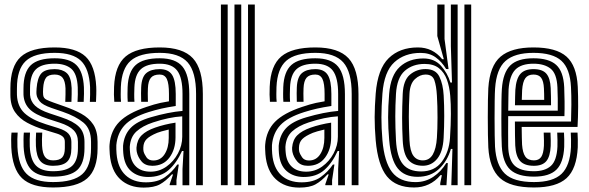

<svg xmlns="http://www.w3.org/2000/svg" viewBox="-20 -820 2607 850"><path d="M215 -86Q176.8 -86 159 -106.4Q141.2 -126.8 139 -173.5Q138.5 -185 138.6 -201.5Q138.8 -218 139.8 -233H167Q165 -202 166.2 -175.5Q168 -140.2 179.4 -125.1Q190.8 -110 215 -110Q243 -110 255 -122.6Q267 -135.2 267 -164V-192Q267 -207.8 257.1 -215.9Q247.2 -224 230.5 -229L175 -246Q134.5 -258.5 100.6 -276.5Q66.8 -294.5 46.4 -324Q26 -353.5 26 -400V-429Q26 -526 71.5 -568Q117 -610 222 -610Q316.2 -610 358.9 -569.6Q401.5 -529.2 406 -436Q406.8 -420 406.2 -402.4Q405.8 -384.8 405 -369H377.8Q378.2 -382.8 378.9 -401Q379.5 -419.2 378.8 -434.5Q374.8 -515.8 338.4 -550.9Q302 -586 222 -586Q132.5 -586 93.8 -549.6Q55 -513.2 55 -429Q55 -422.8 54.9 -414.5Q54.8 -406.2 55 -400Q57 -348.8 88.5 -319.2Q120 -289.8 183.2 -270L237.5 -253Q270.8 -242.5 283.4 -227.8Q296 -213 296 -192V-164Q296 -122.2 277.1 -104.1Q258.2 -86 215 -86ZM215 -38Q148.5 -38 118.2 -68.9Q88 -99.8 84.5 -170.8Q84 -183.5 84.1 -202Q84.2 -220.5 85.5 -233H112.8Q111.8 -220.8 111.5 -203.2Q111.2 -185.8 111.8 -172.2Q114.5 -113.2 138.6 -87.6Q162.8 -62 215 -62Q274 -62 299.5 -85.8Q325 -109.5 325 -164V-192Q325 -224 305.9 -243.6Q286.8 -263.2 244.2 -277L191.8 -294Q135.2 -312.5 110.8 -337.1Q86.2 -361.8 84 -400Q83.8 -406.8 83.9 -415Q84 -423.2 84 -429Q84 -500.2 116.1 -531.1Q148.2 -562 222 -562Q287.8 -562 318 -532.2Q348.2 -502.5 351.5 -433.8Q352 -420.5 351.8 -404.9Q351.5 -389.2 350.5 -369H323.2Q324 -387.8 324.5 -402.4Q325 -417 324.2 -433.2Q321.5 -493.5 295.4 -515.8Q269.2 -538 222 -538Q163.8 -538 138.4 -512.6Q113 -487.2 113 -429Q113 -422.8 112.9 -414.4Q112.8 -406 113 -400Q115 -372 135 -352.5Q155 -333 200 -318L251.2 -301Q304.5 -283.5 329.2 -259.2Q354 -235 354 -192V-164Q354 -96.5 321.8 -67.2Q289.5 -38 215 -38ZM215 10Q120.5 10 77.5 -31.2Q34.5 -72.5 30 -168Q29.2 -183.8 29.4 -202.2Q29.5 -220.8 31 -233H58.2Q57 -221.5 56.8 -204Q56.5 -186.5 57.2 -169.5Q61.2 -86.2 97.9 -50.1Q134.5 -14 215 -14Q305 -14 344 -48.8Q383 -83.5 383 -164V-192Q383 -249.5 349.2 -277.4Q315.5 -305.2 258 -325L208.2 -342Q167.8 -356 155.8 -371.4Q143.8 -386.8 142 -400Q141 -405.8 141.2 -413.9Q141.5 -422 142 -429Q145.5 -474.5 162.2 -494.2Q179 -514 222 -514Q255.5 -514 275.2 -496.8Q295 -479.5 297.2 -430.2Q297.8 -420 297.2 -403.4Q296.8 -386.8 296.2 -369H269Q269.5 -385.8 270 -401.9Q270.5 -418 270 -429Q268.5 -461.5 257.2 -475.8Q246 -490 222 -490Q194.5 -490 183.8 -475.9Q173 -461.8 171 -429Q169.8 -412 171 -400Q172.2 -385.5 185.2 -379Q198.2 -372.5 216.8 -366L265 -349Q306.8 -334.5 340 -316.4Q373.2 -298.2 392.6 -269.1Q412 -240 412 -192V-164Q412 -70.8 366.2 -30.4Q320.5 10 215 10Z M848 0V-404Q848 -501.5 810.8 -543.8Q773.5 -586 687 -586Q598 -586 558.2 -550.9Q518.5 -515.8 515 -434.8Q514.5 -419.5 514.4 -402.8Q514.2 -386 515.8 -369.2H486Q484.5 -387 484.4 -401.4Q484.2 -415.8 485 -436Q488.8 -530 536.2 -570Q583.8 -610 687 -610Q789.5 -610 833.8 -562.2Q878 -514.5 878 -404V0ZM788 0.2V-72L792.5 -151.5H785.8Q761.8 -98.2 726.5 -67.2Q691.2 -36.2 635.2 -36.5Q589.5 -36.8 559.9 -62.8Q530.2 -88.8 525.8 -142.2Q525.5 -147.2 524.9 -157.6Q524.2 -168 524.8 -174.5Q529 -221.8 557.1 -252.2Q585.2 -282.8 648 -301Q725.2 -323.5 788 -329V-404Q788 -475.8 764.8 -506.9Q741.5 -538 687 -538Q629.8 -538 603.5 -513.6Q577.2 -489.2 575 -433.5Q574.5 -419 574.2 -403Q574 -387 575.2 -369.2H545.5Q544.2 -388.5 544.4 -404.4Q544.5 -420.2 545 -434Q547.8 -502.5 580.8 -532.2Q613.8 -562 687 -562Q757.2 -562 787.6 -525.4Q818 -488.8 818 -404V0.2ZM616.2 10.5Q551.5 10.5 511.9 -26.8Q472.2 -64 466 -137Q465.2 -146.2 464.8 -159.4Q464.2 -172.5 465 -180.2Q470.2 -241.8 508.4 -280.6Q546.5 -319.5 628.8 -346.8Q648 -353.2 661.6 -357.2Q675.2 -361.2 690.2 -364.5Q705.2 -367.8 728 -371.5V-404.2Q728 -450.2 718.6 -470.1Q709.2 -490 687 -490Q659.8 -490 647.9 -475.6Q636 -461.2 634.8 -429.5Q634.5 -424.2 634.2 -406Q634 -387.8 634.8 -369.2H605Q604 -391.5 604.4 -406.9Q604.8 -422.2 605 -432.8Q607 -479 627.8 -496.5Q648.5 -514 687 -514Q725.5 -514 741.8 -488.5Q758 -463 758 -404.2V-350.8Q721 -345.2 694.2 -339.1Q667.5 -333 638.5 -324Q564.8 -300.8 532.2 -266Q499.8 -231.2 495 -177.8Q494.5 -170.5 494.9 -159.2Q495.2 -148 496 -139.5Q501.2 -77.2 535.2 -45Q569.2 -12.8 626 -12.8Q678.2 -12.8 710.5 -35.9Q742.8 -59 764.8 -91.5H771.5L761.2 -22.5V0H731.5L731 -4L746.2 -48H740.8Q714.2 -18.5 688 -4Q661.8 10.5 616.2 10.5ZM646.5 -60Q685.2 -60 717 -82.6Q748.8 -105.2 767.8 -140.8Q786.8 -176.2 786.8 -214.8V-305Q728.2 -301.5 657.5 -278Q610.8 -262.5 584 -238Q557.2 -213.5 554.5 -169.5Q554.2 -162.8 554.9 -155.9Q555.5 -149 555.8 -144.8Q559.2 -104 582.8 -82Q606.2 -60 646.5 -60ZM654.2 -86Q623.2 -86 606.9 -105.1Q590.5 -124.2 585.5 -147.5Q583.8 -157.2 584.2 -166.5Q587 -201 607.1 -221.1Q627.2 -241.2 666.5 -255Q686.2 -262 710.2 -267.9Q734.2 -273.8 757 -277V-212Q757 -158.5 730 -122.2Q703 -86 654.2 -86ZM658.8 -109.5Q691.2 -109.5 709.1 -137.9Q727 -166.2 727 -209.2V-246.5Q690.2 -237.8 676 -232Q642.8 -218.2 628.9 -204Q615 -189.8 614.5 -166.8Q614.5 -162 614.5 -158.1Q614.5 -154.2 615.5 -150Q618.5 -137.8 628.4 -123.6Q638.2 -109.5 658.8 -109.5Z M1078 0V-800H1108V0ZM958 0V-800H988V0ZM1018 0V-800H1048V0Z M1537 0V-404Q1537 -501.5 1499.8 -543.8Q1462.5 -586 1376 -586Q1287 -586 1247.2 -550.9Q1207.5 -515.8 1204 -434.8Q1203.5 -419.5 1203.4 -402.8Q1203.2 -386 1204.8 -369.2H1175Q1173.5 -387 1173.4 -401.4Q1173.2 -415.8 1174 -436Q1177.8 -530 1225.2 -570Q1272.8 -610 1376 -610Q1478.5 -610 1522.8 -562.2Q1567 -514.5 1567 -404V0ZM1477 0.2V-72L1481.5 -151.5H1474.8Q1450.8 -98.2 1415.5 -67.2Q1380.2 -36.2 1324.2 -36.5Q1278.5 -36.8 1248.9 -62.8Q1219.2 -88.8 1214.8 -142.2Q1214.5 -147.2 1213.9 -157.6Q1213.2 -168 1213.8 -174.5Q1218 -221.8 1246.1 -252.2Q1274.2 -282.8 1337 -301Q1414.2 -323.5 1477 -329V-404Q1477 -475.8 1453.8 -506.9Q1430.5 -538 1376 -538Q1318.8 -538 1292.5 -513.6Q1266.2 -489.2 1264 -433.5Q1263.5 -419 1263.2 -403Q1263 -387 1264.2 -369.2H1234.5Q1233.2 -388.5 1233.4 -404.4Q1233.5 -420.2 1234 -434Q1236.8 -502.5 1269.8 -532.2Q1302.8 -562 1376 -562Q1446.2 -562 1476.6 -525.4Q1507 -488.8 1507 -404V0.2ZM1305.2 10.5Q1240.5 10.5 1200.9 -26.8Q1161.2 -64 1155 -137Q1154.2 -146.2 1153.8 -159.4Q1153.2 -172.5 1154 -180.2Q1159.2 -241.8 1197.4 -280.6Q1235.5 -319.5 1317.8 -346.8Q1337 -353.2 1350.6 -357.2Q1364.2 -361.2 1379.2 -364.5Q1394.2 -367.8 1417 -371.5V-404.2Q1417 -450.2 1407.6 -470.1Q1398.2 -490 1376 -490Q1348.8 -490 1336.9 -475.6Q1325 -461.2 1323.8 -429.5Q1323.5 -424.2 1323.2 -406Q1323 -387.8 1323.8 -369.2H1294Q1293 -391.5 1293.4 -406.9Q1293.8 -422.2 1294 -432.8Q1296 -479 1316.8 -496.5Q1337.5 -514 1376 -514Q1414.5 -514 1430.8 -488.5Q1447 -463 1447 -404.2V-350.8Q1410 -345.2 1383.2 -339.1Q1356.5 -333 1327.5 -324Q1253.8 -300.8 1221.2 -266Q1188.8 -231.2 1184 -177.8Q1183.5 -170.5 1183.9 -159.2Q1184.2 -148 1185 -139.5Q1190.2 -77.2 1224.2 -45Q1258.2 -12.8 1315 -12.8Q1367.2 -12.8 1399.5 -35.9Q1431.8 -59 1453.8 -91.5H1460.5L1450.2 -22.5V0H1420.5L1420 -4L1435.2 -48H1429.8Q1403.2 -18.5 1377 -4Q1350.8 10.5 1305.2 10.5ZM1335.5 -60Q1374.2 -60 1406 -82.6Q1437.8 -105.2 1456.8 -140.8Q1475.8 -176.2 1475.8 -214.8V-305Q1417.2 -301.5 1346.5 -278Q1299.8 -262.5 1273 -238Q1246.2 -213.5 1243.5 -169.5Q1243.2 -162.8 1243.9 -155.9Q1244.5 -149 1244.8 -144.8Q1248.2 -104 1271.8 -82Q1295.2 -60 1335.5 -60ZM1343.2 -86Q1312.2 -86 1295.9 -105.1Q1279.5 -124.2 1274.5 -147.5Q1272.8 -157.2 1273.2 -166.5Q1276 -201 1296.1 -221.1Q1316.2 -241.2 1355.5 -255Q1375.2 -262 1399.2 -267.9Q1423.2 -273.8 1446 -277V-212Q1446 -158.5 1419 -122.2Q1392 -86 1343.2 -86ZM1347.8 -109.5Q1380.2 -109.5 1398.1 -137.9Q1416 -166.2 1416 -209.2V-246.5Q1379.2 -237.8 1365 -232Q1331.8 -218.2 1317.9 -204Q1304 -189.8 1303.5 -166.8Q1303.5 -162 1303.5 -158.1Q1303.5 -154.2 1304.5 -150Q1307.5 -137.8 1317.4 -123.6Q1327.2 -109.5 1347.8 -109.5Z M2066 0H2036V-800H2066ZM2006 0H1978L1983 -160.5L1976.2 -160.8Q1960.8 -107.2 1923.5 -72.2Q1886.2 -37.2 1828.5 -37.2Q1770.8 -37.2 1740.6 -74.8Q1710.5 -112.2 1703 -198.8Q1698.2 -253.5 1698.2 -300.5Q1698.2 -347.5 1702.8 -404.5Q1709.2 -486.5 1749.8 -523.9Q1790.2 -561.2 1854.5 -561.2Q1903 -561.2 1932.2 -528.8Q1961.5 -496.2 1974 -454.5H1981L1976 -615V-800H2006ZM1813.2 10Q1733.5 10 1693.2 -38.9Q1653 -87.8 1643.2 -199Q1638.5 -254.2 1638.6 -301.5Q1638.8 -348.8 1643.2 -405.2Q1652 -515.2 1700.9 -562.6Q1749.8 -610 1830 -610Q1895.8 -610 1937.5 -558H1944.8L1916 -660.5V-800H1948V-647.5L1965.8 -514.2L1955 -514.5Q1936 -546.5 1908.8 -566.1Q1881.5 -585.8 1842 -585.8Q1771.2 -585.8 1725.9 -544.5Q1680.5 -503.2 1673 -404.8Q1668.8 -348.8 1668.6 -300.6Q1668.5 -252.5 1673 -200.2Q1681.2 -103 1715.5 -58.4Q1749.8 -13.8 1820 -13.8Q1863.2 -13.8 1898.1 -37.1Q1933 -60.5 1955.8 -98.2H1962.5L1956.5 0H1929V-9.2L1936.2 -44.8H1930.2Q1884 10 1813.2 10ZM1844.2 -61Q1904 -61 1936.1 -104.2Q1968.2 -147.5 1972.2 -210Q1976 -269.2 1976.1 -315.4Q1976.2 -361.5 1973.2 -396.2Q1970 -435.8 1958.4 -467.6Q1946.8 -499.5 1923.1 -518.2Q1899.5 -537 1859.8 -537Q1807 -537 1772.1 -506.5Q1737.2 -476 1733 -404Q1730 -352.8 1730 -304.6Q1730 -256.5 1733 -199.5Q1737 -125.2 1763.8 -93.1Q1790.5 -61 1844.2 -61ZM1852 -86.2Q1810.5 -86.2 1788.1 -111.6Q1765.8 -137 1762.8 -199Q1760.2 -250 1760.2 -298.1Q1760.2 -346.2 1762.8 -403.8Q1765.5 -464.8 1794.9 -489.5Q1824.2 -514.2 1864 -514.2Q1908.8 -514.2 1925.1 -480.8Q1941.5 -447.2 1944.2 -397Q1949.2 -309.5 1944 -210Q1940.8 -148 1915.5 -117.1Q1890.2 -86.2 1852 -86.2ZM1852 -110Q1880.8 -110 1895.9 -135.9Q1911 -161.8 1914.2 -210Q1916.8 -248.2 1916.9 -299.6Q1917 -351 1914.2 -397Q1911.8 -439 1903.1 -464.5Q1894.5 -490 1864 -490Q1839 -490 1817.1 -469.9Q1795.2 -449.8 1792.8 -405Q1789.8 -351.5 1789.9 -303.4Q1790 -255.2 1792.8 -198.5Q1795.2 -151.2 1810 -130.6Q1824.8 -110 1852 -110Z M2343.8 10Q2239.2 10 2193.2 -31.9Q2147.2 -73.8 2141.8 -167.5Q2140.8 -187 2140.1 -223.2Q2139.5 -259.5 2139.5 -300.6Q2139.5 -341.8 2140.1 -377Q2140.8 -412.2 2141.8 -429.8Q2148.2 -528.8 2196.2 -569.4Q2244.2 -610 2341.8 -610Q2442.2 -610 2487.8 -569.6Q2533.2 -529.2 2537.8 -436Q2539.8 -394.5 2539.5 -347.5Q2539.2 -300.5 2536.8 -258H2289.5Q2289.8 -235.2 2290.2 -211.1Q2290.8 -187 2291.2 -179.8Q2293.8 -143.8 2305.6 -126.9Q2317.5 -110 2343.8 -110Q2365.5 -110 2375.9 -125.1Q2386.2 -140.2 2388 -175Q2388.8 -191.5 2387 -233H2417Q2419 -192.8 2418 -173.8Q2415.8 -126.8 2398.4 -106.4Q2381 -86 2343.8 -86Q2302 -86 2282.8 -107Q2263.5 -128 2261 -176.2Q2260.2 -193 2259.9 -221.4Q2259.5 -249.8 2259.5 -282H2508Q2509.2 -315.2 2509.5 -356Q2509.8 -396.8 2507.8 -434.5Q2503.8 -515.8 2465.4 -550.9Q2427 -586 2341.8 -586Q2258.5 -586 2218 -550.2Q2177.5 -514.5 2171.8 -428Q2170.5 -409.2 2170 -373Q2169.5 -336.8 2169.5 -295.8Q2169.5 -254.8 2170.1 -220.4Q2170.8 -186 2171.5 -170.8Q2176.5 -88.8 2215 -51.4Q2253.5 -14 2343.8 -14Q2427.8 -14 2465.8 -50.1Q2503.8 -86.2 2507.8 -169Q2508.5 -185.2 2508 -202.1Q2507.5 -219 2506.8 -233H2536.8Q2537.5 -219.8 2538 -202Q2538.5 -184.2 2537.8 -168Q2533.2 -72.5 2488.1 -31.2Q2443 10 2343.8 10ZM2343.8 -38Q2272.2 -38 2239 -68.8Q2205.8 -99.5 2201.5 -171.8Q2200.5 -187.2 2200 -221.2Q2199.5 -255.2 2199.5 -295.6Q2199.5 -336 2200 -371.8Q2200.5 -407.5 2201.8 -426.2Q2206.8 -498.5 2239 -530.2Q2271.2 -562 2341.8 -562Q2410 -562 2442.2 -532.8Q2474.5 -503.5 2477.8 -433.8Q2479 -404.2 2479.4 -371.4Q2479.8 -338.5 2478.8 -306H2229.8Q2229.5 -264.5 2229.5 -233.4Q2229.5 -202.2 2229.8 -174Q2230.8 -114 2257.1 -88Q2283.5 -62 2343.8 -62Q2392.2 -62 2418.5 -85.2Q2444.8 -108.5 2447.8 -170.5Q2448.2 -184.5 2448 -200Q2447.8 -215.5 2446.8 -233H2476.8Q2477.5 -217.8 2478 -202Q2478.5 -186.2 2477.8 -169.8Q2474.5 -99.5 2443.2 -68.8Q2412 -38 2343.8 -38ZM2230 -330H2449.2Q2450 -384.5 2447.8 -433.2Q2445 -494.5 2417.4 -516.2Q2389.8 -538 2341.8 -538Q2287.5 -538 2261.6 -511.8Q2235.8 -485.5 2231.5 -424Q2231.2 -417.8 2230.8 -391.2Q2230.2 -364.8 2230 -330ZM2259.8 -354Q2260 -374 2260.5 -393.9Q2261 -413.8 2261.5 -422.2Q2265 -471.5 2283.8 -492.8Q2302.5 -514 2341.8 -514Q2381.2 -514 2398.6 -494Q2416 -474 2418 -430Q2418.8 -415 2419.1 -393.5Q2419.5 -372 2419.5 -354ZM2290 -378H2389.2Q2389.2 -390.2 2388.9 -404.8Q2388.5 -419.2 2388 -429Q2386.5 -461 2375.8 -475.5Q2365 -490 2341.8 -490Q2317.5 -490 2305.8 -474Q2294 -458 2291.5 -420.8Q2290.8 -407 2290 -378Z"/></svg>

Font: Big Shoulders Inline Display Black
Style: Regular
Weight: 900
Designer: Patric King
Foundry: XO Type Co
Version: Version 1.000